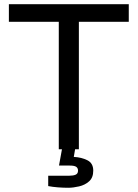

<svg xmlns="http://www.w3.org/2000/svg" viewBox="-20 -706 651 908"><path d="M258 0V-603H22V-686H589V-603H353V0ZM303 182Q279 182 253.5 180Q228 178 208 174V125H308Q327 125 338 120Q349 115 349 101Q349 89 340.5 83Q332 77 310 77H259L275 -11H337L329 36Q366 38 393.5 52Q421 66 421 101Q421 134 401.5 151.5Q382 169 354 175.5Q326 182 303 182Z"/></svg>

Font: Archivo VF Beta
Style: Regular
Weight: 400
Designer: Hector Gatti
Foundry: Omnibus-Type
Version: Version 1.002